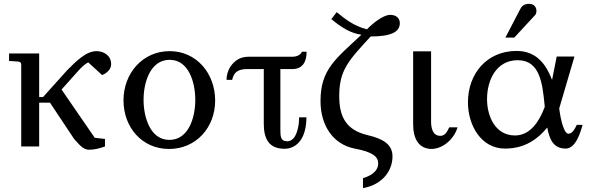

<svg xmlns="http://www.w3.org/2000/svg" viewBox="-20 -759 3059 995"><path d="M299 -295 383 -389C398 -406 418 -426 437 -436L509 -370C535 -380 556 -401 556 -426C556 -472 517 -494 480 -494C426 -494 375 -442 328 -395L203 -256H183V-482H27V-443L74 -440C84 -439 90 -434 90 -425V0H183V-227H239L364 -39C388 -13 410 17 441 17C469 17 496 10 524 0V-39L471 -45Z M992 -241C992 -151 958 -34 858 -34C758 -34 724 -152 724 -242C724 -332 759 -449 859 -449C959 -449 992 -331 992 -241ZM1095 -238C1095 -378 999 -494 859 -494C719 -494 620 -379 620 -239C620 -99 716 13 856 13C996 13 1095 -98 1095 -238Z M1433 -90V-180V-401H1494C1548 -401 1569 -438 1569 -491H1544C1540 -475 1517 -465 1496 -465H1270C1249 -465 1231 -461 1216 -453C1182 -434 1154 -395 1154 -345H1183C1184 -350 1186 -355 1188 -361C1197 -388 1221 -401 1259 -401H1347V-180V-118C1347 -39 1374 12 1455 12C1470 12 1484 9 1498 2C1546 -21 1568 -79 1568 -151H1530C1530 -130 1528 -111 1524 -95C1517 -64 1503 -27 1468 -27C1433 -27 1433 -54 1433 -90Z M1641 -235C1641 -110 1705 -11 1818 11C1914 29 1940 54 1940 88C1940 118 1918 148 1861 164V216C1966 197 2014 122 2014 52C2014 -13 1963 -40 1884 -59C1775 -85 1738 -152 1738 -261C1738 -396 1786 -445 1901 -570C2004 -570 2052 -592 2052 -639C2052 -667 2031 -682 2002 -682C1964 -682 1906 -633 1882 -607C1814 -624 1769 -660 1725 -696L1697 -660C1749 -617 1796 -587 1853 -579C1720 -454 1641 -400 1641 -235Z M2219 13C2281 10 2335 -43 2351 -99H2308C2298 -78 2287 -55 2262 -55C2221 -55 2214 -99 2214 -128V-493H2121V-116C2121 -41 2149 13 2219 13Z M2803 -205C2776 -132 2729 -57 2649 -57C2545 -57 2504 -159 2504 -245C2504 -347 2554 -447 2663 -447C2779 -447 2791 -325 2802 -217ZM2841 -345C2811 -422 2763 -495 2657 -495C2502 -495 2405 -376 2405 -229C2405 -111 2472 11 2597 11C2702 11 2768 -40 2816 -98C2827 -41 2845 11 2912 11C2964 11 2989 -75 2999 -112H2969C2961 -95 2947 -66 2926 -66C2896 -66 2880 -179 2878 -197L2957 -466H2865ZM2723 -739C2694 -739 2683 -726 2676 -712L2599 -564H2645L2755 -683C2759 -689 2760 -696 2760 -703C2760 -721 2748 -739 2723 -739Z"/></svg>

Font: Veleka
Style: Regular
Weight: 400
Designer: Stefan Peev, Context Ltd, 2016; SIL International, 1997-2014.
Foundry: Stefan Peev, Context Ltd, 2016
Version: Version 1.000